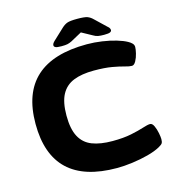

<svg xmlns="http://www.w3.org/2000/svg" viewBox="-124 -965 988 1079"><g transform="rotate(-15 370.0 -426.0)"><path d="M424 8Q45 8 45 -350Q45 -708 439 -708Q482 -708 526.5 -701.5Q571 -695 608 -684Q645 -673 668 -660Q681 -653 689.5 -644Q698 -635 698 -623Q698 -610 692.5 -586.5Q687 -563 676.5 -544Q666 -525 653 -525Q638 -525 612 -532.5Q586 -540 544 -547.5Q502 -555 439 -555Q368 -555 320.5 -536Q273 -517 249 -472.5Q225 -428 225 -350Q225 -272 249 -227Q273 -182 320.5 -163.5Q368 -145 439 -145Q503 -145 548.5 -154.5Q594 -164 623 -173.5Q652 -183 666 -183Q679 -183 688 -163.5Q697 -144 701.5 -120.5Q706 -97 706 -85Q706 -69 701.5 -61.5Q697 -54 679 -44Q650 -28 606.5 -16.5Q563 -5 514.5 1.5Q466 8 424 8ZM299 -734Q273 -734 264.5 -738.5Q256 -743 256 -750Q256 -755 258.5 -760Q261 -765 269 -773L333 -833Q349 -848 365.5 -854Q382 -860 424 -860Q466 -860 482.5 -854Q499 -848 514 -833L577 -773Q586 -766 588.5 -760Q591 -754 591 -750Q591 -743 582.5 -738.5Q574 -734 548 -734Q526 -734 512.5 -736.5Q499 -739 486 -747L424 -781L360 -746Q346 -739 334 -736.5Q322 -734 299 -734Z"/></g></svg>

Font: Asap Expanded ExtraBold
Style: Regular
Weight: 800
Width: 7
Designer: Pablo Cosgaya
Foundry: Omnibus-Type
Version: Version 3.001; ttfautohint (v1.8.4.7-5d5b)